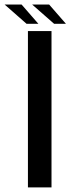

<svg xmlns="http://www.w3.org/2000/svg" viewBox="-50 -809 333 829"><path d="M70.6 0H172.4V-675H70.6ZM183.8 -706.1H234.8L162.2 -789.4H88.9ZM64.8 -706.1H115.8L43.2 -789.4H-30Z"/></svg>

Font: Anybody Thin
Style: Regular
Weight: 100
Designer: Tyler Finck
Foundry: Etcetera Type Company
Version: Version 1.114;gftools[0.9.25]